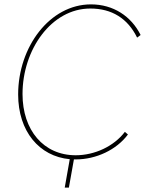

<svg xmlns="http://www.w3.org/2000/svg" viewBox="-20 -722 663 878"><path d="M326 7C420 7 513 -37 565 -107L551 -119C501 -53 413 -12 326 -12C179 -12 83 -127 83 -292C83 -495 215 -683 393 -683C491 -683 564 -638 607 -550L623 -562C580 -648 498 -702 396 -702C208 -702 63 -508 63 -290C63 -122 159 -7 299 6L276 136H295L318 7Z"/></svg>

Font: Fixel Text 20240404 Thin
Style: Italic
Weight: 100
Width: 4
Italic angle: -10°
Designer: AlfaBravo + MacPaw
Foundry: Kyrylo Tkachov, Marchela Mozhyna, Serhii Makarenko, Maria Weinstein, Zakhar Kryvoshyya
Version: Version 1.211;Glyphs 3.2 (3225)